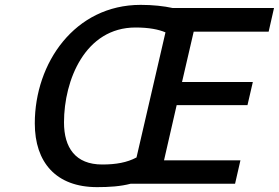

<svg xmlns="http://www.w3.org/2000/svg" viewBox="-20 -756 1146 789"><path d="M123 -249C123 -89 210 13 379 13C429 13 475 10 517 -1H946L968 -97H654L706 -324H997L1019 -419H728L776 -626H1084L1106 -723H690C653 -731 608 -736 558 -736C287 -736 123 -497 123 -249ZM243 -253C243 -427 330 -643 537 -643C592 -643 632 -635 660 -623L541 -109C502 -88 456 -80 400 -80C290 -80 243 -149 243 -253Z"/></svg>

Font: Perun Medium Italic
Style: Regular
Weight: 500
Italic angle: -12°
Foundry: Copyright (c) Stefan Peev, Context Ltd, 2016
Version: Version 1.026